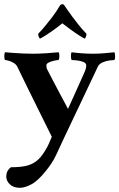

<svg xmlns="http://www.w3.org/2000/svg" viewBox="-24 -682 568 915"><path d="M379 -498Q374 -500 353.5 -513Q333 -526 310 -543Q287 -560 273 -571Q260 -560 237.5 -543.5Q215 -527 194.5 -514Q174 -501 167 -498Q163 -500 160.5 -507Q158 -514 158 -521Q163 -526 177 -541.5Q191 -557 222 -597Q238 -618 246 -630.5Q254 -643 260 -653Q265 -662 273 -662Q278 -662 279.5 -660Q281 -658 285 -653Q293 -642 300.5 -630.5Q308 -619 321 -602Q351 -562 367 -544Q383 -526 388 -521Q388 -514 385.5 -507Q383 -500 379 -498ZM132 -426Q163 -426 200 -428.5Q237 -431 255 -433Q259 -429 259 -415Q259 -401 255 -396Q249 -396 235 -393Q221 -390 209 -384.5Q197 -379 197 -370Q197 -368 197.5 -363.5Q198 -359 199 -355Q212 -330 229 -297Q246 -264 262.5 -233.5Q279 -203 289.5 -183Q300 -163 300 -163Q300 -163 307.5 -179.5Q315 -196 326.5 -221.5Q338 -247 351.5 -277Q365 -307 377 -334Q381 -342 384 -352Q387 -362 387 -370Q387 -382 371.5 -387.5Q356 -393 339 -394.5Q322 -396 318 -396Q314 -400 314 -414Q314 -428 317 -433Q339 -430 365.5 -428Q392 -426 420 -426Q451 -426 480.5 -429Q510 -432 521 -433Q524 -429 524.5 -415Q525 -401 521 -396Q515 -396 498.5 -394Q482 -392 465.5 -385Q449 -378 442 -364Q442 -364 431.5 -341.5Q421 -319 403 -281.5Q385 -244 364 -199Q343 -154 321 -108.5Q299 -63 281 -24Q259 23 242.5 58.5Q226 94 195 132Q157 180 125.5 196.5Q94 213 71 213Q40 213 23 196.5Q6 180 6 161Q6 144 12 133Q18 122 28 115Q67 115 95.5 109.5Q124 104 146.5 88Q169 72 189 39Q203 17 208 4.5Q213 -8 223 -30Q211 -54 191 -94.5Q171 -135 148.5 -180.5Q126 -226 106 -266.5Q86 -307 73.5 -333Q61 -359 61 -359Q55 -374 41.5 -382Q28 -390 16 -393Q4 -396 0 -396Q-4 -402 -3.5 -415.5Q-3 -429 0 -433Q13 -432 37 -430Q61 -428 87 -427Q113 -426 132 -426Z"/></svg>

Font: Amiri
Style: Bold
Weight: 700
Designer: Khaled Hosny
Version: Version 0.113